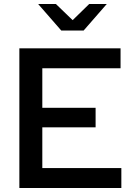

<svg xmlns="http://www.w3.org/2000/svg" viewBox="-20 -942 674 962"><path d="M77 0ZM77 0V-700H584V-600H192V-402H459V-304H192V-100H588V0ZM260 -922 344 -841 427 -922H515L399 -789H287L171 -922Z"/></svg>

Font: Rosa Sans Medium
Style: Regular
Weight: 500
Designer: Pentagram / MCKL
Foundry: Pentagram / MCKL
Version: Version 1.005;September 16, 2019;FontCreator 11.5.0.2425 64-